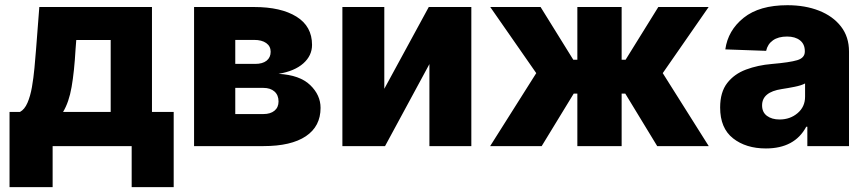

<svg xmlns="http://www.w3.org/2000/svg" viewBox="-20 -573 3400 753"><path d="M17.4 160.9V-133.9H58.2Q76.3 -143.5 87.7 -169.7Q99.1 -196 105.3 -231.7Q111.5 -267.4 115.1 -306.3Q118.6 -345.2 121.4 -379.6L134.2 -545.5H576V-133.9H661.2V160.9H496.4V0H186.4V160.9ZM227.3 -133.9H414.1V-416.2H279.1L276.3 -379.6Q271.3 -291.9 260.8 -231.9Q250.4 -171.9 227.3 -133.9Z M741.1 0V-545.5H976.6Q1082 -545.5 1142.9 -507.6Q1203.8 -469.8 1203.8 -397Q1203.8 -354.8 1169.6 -324.4Q1135.3 -294 1072.4 -283.4Q1155.5 -278.8 1196.4 -239.5Q1237.2 -200.3 1237.2 -149.9Q1237.2 -77.4 1179.5 -38.7Q1121.8 0 1013.1 0ZM902.7 -125.7H1013.1Q1040.5 -125.7 1056.5 -138.8Q1072.4 -152 1072.4 -175.1Q1072.4 -199.9 1056.5 -214.1Q1040.5 -228.3 1013.1 -228.3H902.7ZM902.7 -322.4H981.2Q1009.6 -322.4 1025.6 -335Q1041.5 -347.7 1041.5 -370Q1041.5 -391.7 1024.1 -404.1Q1006.7 -416.5 976.6 -416.5H902.7Z M1487.2 -224.8 1661.6 -545.5H1828.5V0H1664.1V-321.7L1490.1 0H1322.8V-545.5H1487.2Z M1902.3 0 2083.1 -286.2 1902.7 -545.5H2100.1L2228.3 -338.8H2244.3V-545.5H2418V-338.8H2433.6L2561.8 -545.5H2759.2L2579.2 -286.2L2759.6 0H2557.5L2432.2 -206H2418V0H2244.3V-206H2230.1L2104.4 0Z M2983.7 9.2Q2905.5 9.2 2854.9 -30.5Q2804.3 -70.3 2804.3 -151.3Q2804.3 -211.6 2832 -247.3Q2859.7 -283 2905.9 -300.2Q2952.1 -317.5 3007.1 -322.1Q3077.1 -328.1 3106.7 -337Q3136.4 -345.9 3136.4 -370.7V-372.5Q3136.4 -399.9 3117.5 -414.8Q3098.7 -429.7 3066.8 -429.7Q3032.3 -429.7 3011.4 -414.8Q2990.4 -399.9 2984.7 -373.6L2824.6 -379.3Q2834.9 -453.8 2896.5 -503.2Q2958.1 -552.6 3068.2 -552.6Q3137.8 -552.6 3192.3 -531.1Q3246.8 -509.6 3278.2 -469.1Q3309.7 -428.6 3309.7 -370.7V0H3146.3V-76H3142Q3096.6 9.2 2983.7 9.2ZM3037.3 -104.4Q3078.8 -104.4 3108.1 -129.3Q3137.4 -154.1 3137.4 -193.9V-245.7Q3122.9 -237.9 3096.4 -232.6Q3070 -227.3 3045.8 -223.7Q2968.8 -212 2968.8 -159.8Q2968.8 -132.8 2987.9 -118.6Q3007.1 -104.4 3037.3 -104.4Z"/></svg>

Font: Inter UI Extra Bold
Style: Regular
Weight: 800
Designer: Rasmus Andersson
Foundry: rsms
Version: 3.2;8d6f07862